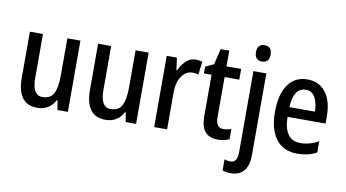

<svg xmlns="http://www.w3.org/2000/svg" viewBox="-90 -969 2580 1433"><g transform="rotate(10 1199.5 -252.5)"><path d="M449 -540V0H370L358 -71H352Q332 -31 297 -10.5Q262 10 219 10Q140 10 103 -41.5Q66 -93 66 -187V-540H165V-207Q165 -76 241 -76Q303 -76 326.5 -122Q350 -168 350 -259V-540Z M966 -540V0H887L875 -71H869Q849 -31 814 -10.5Q779 10 736 10Q657 10 620 -41.5Q583 -93 583 -187V-540H682V-207Q682 -76 758 -76Q820 -76 843.5 -122Q867 -168 867 -259V-540Z M1322 -550Q1348 -550 1372 -543L1360 -443Q1341 -450 1315 -450Q1266 -450 1233.5 -403.5Q1201 -357 1201 -281V0H1103V-540H1180L1193 -447H1198Q1218 -491 1249 -520.5Q1280 -550 1322 -550Z M1613 -75Q1642 -75 1673 -87V-9Q1656 0 1633 5Q1610 10 1584 10Q1523 10 1490 -27Q1457 -64 1457 -147V-459H1399V-510L1462 -540L1491 -659H1556V-540H1667V-459H1556V-154Q1556 -75 1613 -75Z M1754 -683Q1754 -745 1810 -745Q1865 -745 1865 -683Q1865 -652 1850.5 -636.5Q1836 -621 1810 -621Q1784 -621 1769 -636.5Q1754 -652 1754 -683ZM1725 240Q1688 240 1662 230V146Q1686 154 1707 154Q1733 154 1746.5 135Q1760 116 1760 73V-540H1858V75Q1858 239 1725 240Z M2170 -549Q2231 -549 2273 -518Q2315 -487 2336.5 -433Q2358 -379 2358 -308V-248H2070Q2073 -72 2198 -72Q2268 -72 2335 -110V-25Q2302 -7 2267 1.5Q2232 10 2189 10Q2079 10 2025 -65.5Q1971 -141 1971 -266Q1971 -403 2023 -476Q2075 -549 2170 -549ZM2170 -471Q2079 -471 2071 -322H2264Q2264 -385 2241 -428Q2218 -471 2170 -471Z"/></g></svg>

Font: Noto Sans Myanmar Condensed Medium
Style: Regular
Weight: 500
Width: 3
Designer: Monotype Design Team
Foundry: Monotype Imaging Inc.
Version: Version 2.107; ttfautohint (v1.8.4.7-5d5b)